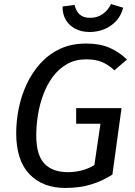

<svg xmlns="http://www.w3.org/2000/svg" viewBox="-20 -916 665 948"><path d="M405 -701Q472 -701 520 -680.5Q568 -660 607 -622L545 -569Q513 -598 481.5 -610.5Q450 -623 406 -623Q352 -623 311.5 -600Q271 -577 242 -538.5Q213 -500 194.5 -451Q176 -402 167.5 -349.5Q159 -297 159 -247Q159 -151 199 -108.5Q239 -66 315 -66Q348 -66 381.5 -74Q415 -82 446 -101L476 -305H356V-382H580L535 -54Q485 -22 429 -5Q373 12 302 12Q191 12 125.5 -56Q60 -124 60 -259Q60 -318 72.5 -380.5Q85 -443 111.5 -500Q138 -557 179 -602.5Q220 -648 276 -674.5Q332 -701 405 -701ZM423 -758Q383 -758 352 -774Q321 -790 304.5 -818.5Q288 -847 289 -884L348 -892Q355 -862 373 -845Q391 -828 425 -828Q461 -828 487.5 -847Q514 -866 528 -896L588 -878Q579 -841 555 -814Q531 -787 496.5 -772.5Q462 -758 423 -758Z"/></svg>

Font: Fira Sans Variable
Style: Italic
Weight: 397
Italic angle: -8°
Designer: Carrois Corporate & Edenspiekermann AG
Foundry: Carrois Corporate GbR & Edenspiekermann AG
Version: Version 4.202